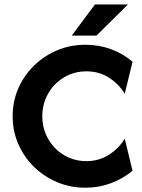

<svg xmlns="http://www.w3.org/2000/svg" viewBox="-20 -841 644 873"><path d="M368.1 12.5Q299.3 12.5 239.6 -12.8Q179.9 -38.2 134.4 -82.6Q88.9 -127.1 63.2 -186.1Q37.5 -245.1 37.5 -312.5Q37.5 -379.9 63.2 -438.9Q88.9 -497.9 134.4 -542.4Q179.9 -586.8 239.6 -612.2Q299.3 -637.5 368.1 -637.5Q429.9 -637.5 484.7 -617.4Q539.6 -597.2 582.6 -560.4L547.2 -414.6Q521.5 -457.6 476.4 -487.2Q431.2 -516.7 372.2 -516.7Q329.9 -516.7 293.4 -500.7Q256.9 -484.7 229.9 -456.9Q202.8 -429.2 187.5 -392Q172.2 -354.9 172.2 -312.5Q172.2 -270.1 187.5 -233Q202.8 -195.8 229.9 -168.1Q256.9 -140.3 293.4 -124.3Q329.9 -108.3 372.2 -108.3Q430.6 -108.3 476 -137.8Q521.5 -167.4 547.2 -210.4L582.6 -64.6Q538.9 -28.5 484.4 -8Q429.9 12.5 368.1 12.5ZM306.2 -679.2 411.8 -820.8H561.8L418.8 -679.2Z"/></svg>

Font: Afacad Flux
Style: Regular
Weight: 400
Designer: Kristian Moeller
Foundry: Dicotype
Version: Version 1.100